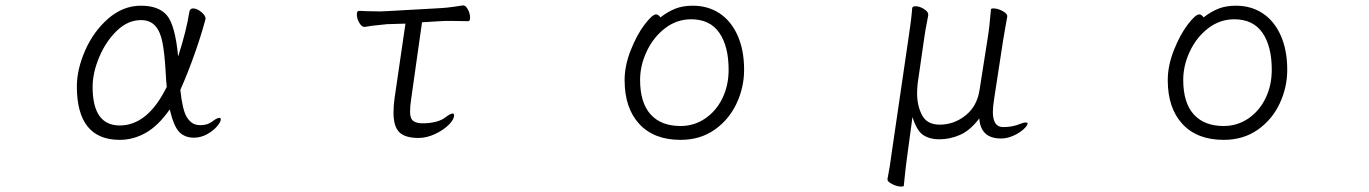

<svg xmlns="http://www.w3.org/2000/svg" viewBox="-20 -502 5040 707"><path d="M421 13Q263 13 263 -184Q263 -246 293.5 -316Q324 -386 378.5 -433.5Q433 -481 499 -481Q565 -481 595 -445Q625 -409 636 -294Q667 -391 677 -457Q679 -471 691 -471Q705 -471 721 -458Q737 -445 737 -433L736 -429Q720 -369 695 -299Q670 -229 644 -171Q652 -96 668 -70.5Q684 -45 707 -42L717 -41Q745 -41 762 -55Q779 -68 788 -68Q793 -68 793 -62Q793 -53 779 -36.5Q765 -20 742 -7.5Q719 5 694 5Q661 5 640.5 -15.5Q620 -36 605 -99Q563 -39 517 -13Q471 13 421 13ZM421 -40Q524 -40 594 -182Q592 -201 590 -237Q586 -307 578 -347Q570 -387 551 -407.5Q532 -428 499 -428Q451 -428 410.5 -389Q370 -350 345.5 -292Q321 -234 321 -182Q321 -40 421 -40Z M1623 -72Q1639 -84 1647 -84Q1652 -84 1652 -77Q1652 -62 1632.5 -42.5Q1613 -23 1582 -8.5Q1551 6 1521 6Q1472 6 1450.5 -15Q1429 -36 1429 -87Q1429 -114 1433 -141L1473 -415L1405 -413Q1403 -413 1349 -407Q1326 -403 1322 -403H1321Q1312 -403 1303 -418Q1294 -433 1294 -449Q1294 -462 1302 -462Q1315 -462 1325 -461L1379 -460L1405 -461L1601 -472Q1623 -473 1650.5 -477Q1678 -481 1684 -482H1686Q1695 -482 1703 -467Q1711 -452 1711 -437Q1711 -424 1704 -424L1639 -425Q1612 -425 1601 -424L1534 -420L1494 -137Q1490 -111 1490 -91Q1490 -68 1499 -59Q1508 -50 1529 -48H1540Q1562 -48 1584.5 -53.5Q1607 -59 1623 -72Z M2531 -481Q2587 -481 2629.5 -453Q2672 -425 2696 -371.5Q2720 -318 2720 -245Q2720 -180 2692 -120.5Q2664 -61 2611 -24Q2558 13 2486 13Q2388 13 2334 -45.5Q2280 -104 2280 -207Q2280 -260 2302.5 -317Q2325 -374 2353.5 -411.5Q2382 -449 2396 -449Q2404 -449 2412 -438Q2439 -459 2466.5 -470Q2494 -481 2531 -481ZM2486 -38Q2536 -38 2576.5 -65.5Q2617 -93 2640 -140Q2663 -187 2663 -245Q2663 -332 2628.5 -381.5Q2594 -431 2525 -431Q2472 -431 2429 -398Q2386 -365 2361.5 -313Q2337 -261 2337 -208Q2337 -124 2375.5 -81Q2414 -38 2486 -38Z M3629 -467Q3629 -471 3638 -471Q3654 -471 3671.5 -461.5Q3689 -452 3689 -443V-441L3684 -413Q3674 -357 3674 -355L3641 -140Q3636 -107 3636 -90Q3636 -34 3674 -34Q3709 -34 3737 -46Q3749 -51 3756 -51Q3764 -51 3764 -47Q3764 -40 3749.5 -26.5Q3735 -13 3712 -2.5Q3689 8 3666 8Q3591 8 3586 -66Q3553 -22 3515.5 -5.5Q3478 11 3438 11Q3404 11 3380 -4.5Q3356 -20 3340 -71L3320 77Q3315 112 3308 182Q3308 185 3299 185Q3283 185 3265.5 176Q3248 167 3248 159V157Q3258 106 3262 71L3326 -366Q3336 -431 3339 -472Q3340 -479 3351 -479Q3366 -479 3382 -469Q3398 -459 3398 -449V-446L3394 -424Q3388 -396 3383 -360L3359 -194Q3357 -173 3357 -159Q3357 -112 3375.5 -77.5Q3394 -43 3440 -43Q3493 -43 3535.5 -77Q3578 -111 3587 -171L3617 -362Q3623 -397 3629 -467Z M4531 -481Q4587 -481 4629.5 -453Q4672 -425 4696 -371.5Q4720 -318 4720 -245Q4720 -180 4692 -120.5Q4664 -61 4611 -24Q4558 13 4486 13Q4388 13 4334 -45.5Q4280 -104 4280 -207Q4280 -260 4302.5 -317Q4325 -374 4353.5 -411.5Q4382 -449 4396 -449Q4404 -449 4412 -438Q4439 -459 4466.5 -470Q4494 -481 4531 -481ZM4486 -38Q4536 -38 4576.5 -65.5Q4617 -93 4640 -140Q4663 -187 4663 -245Q4663 -332 4628.5 -381.5Q4594 -431 4525 -431Q4472 -431 4429 -398Q4386 -365 4361.5 -313Q4337 -261 4337 -208Q4337 -124 4375.5 -81Q4414 -38 4486 -38Z"/></svg>

Font: JyunsaiKaai Light
Style: Regular
Weight: 300
Designer: Fontworks Inc.
Version: Version 0.030;April 7, 2024;FontCreator 14.0.0.2901 64-bit